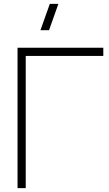

<svg xmlns="http://www.w3.org/2000/svg" viewBox="-20 -965 560 985"><path d="M231.5 -810H187.5L235.5 -945H279.5ZM70 0V-720H510V-678H112V0Z"/></svg>

Font: Manrope
Style: Regular
Weight: 400
Designer: Mikhail Sharanda
Foundry: Mikhail Sharanda
Version: Version 4.503